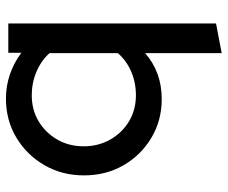

<svg xmlns="http://www.w3.org/2000/svg" viewBox="-80 -679 767 647"><g transform="rotate(90 303.5 -355.5)"><path d="M59 0V-700L159 -719V-461Q223 -517 314 -517Q386 -517 444.5 -482Q503 -447 537 -388Q571 -329 571 -255Q571 -181 536.5 -121.5Q502 -62 443.5 -27Q385 8 312 8Q270 8 230.5 -5.5Q191 -19 158 -44V0ZM301 -79Q350 -79 388.5 -102Q427 -125 450 -164.5Q473 -204 473 -254Q473 -304 450 -344Q427 -384 388.5 -407Q350 -430 301 -430Q258 -430 221 -414Q184 -398 159 -369V-139Q184 -111 221.5 -95Q259 -79 301 -79Z"/></g></svg>

Font: Red Hat Display SemiBold
Style: Regular
Weight: 600
Designer: Pentagram, MCKL
Foundry: Pentagram, MCKL
Version: Version 1.023